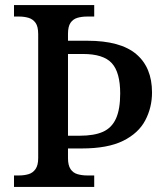

<svg xmlns="http://www.w3.org/2000/svg" viewBox="-20 -734 653 754"><path d="M35 0V-45H55Q75 -45 92 -50Q109 -55 119.5 -70Q130 -85 130 -113V-600Q130 -630 119.5 -644.5Q109 -659 92 -664Q75 -669 55 -669H35V-714H350V-669H322Q301 -669 284 -664Q267 -659 257 -644.5Q247 -630 247 -601V-574H323Q453 -574 515 -521.5Q577 -469 577 -371Q577 -312 550.5 -261.5Q524 -211 463.5 -181Q403 -151 301 -151H247V-113Q247 -85 257 -70Q267 -55 284.5 -50Q302 -45 322 -45H350V0ZM293 -201Q350 -201 384.5 -216.5Q419 -232 435.5 -268.5Q452 -305 452 -367Q452 -450 419 -486Q386 -522 306 -522H247V-201Z"/></svg>

Font: Noto Serif Khmer Medium
Style: Regular
Weight: 500
Version: Version 2.003